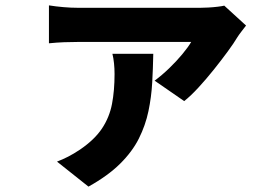

<svg xmlns="http://www.w3.org/2000/svg" viewBox="-20 -592 1040 714"><path d="M895 -497Q888 -488 878 -475Q868 -462 863 -454Q850 -432 826.5 -400Q803 -368 775 -333Q747 -298 718.5 -267Q690 -236 665 -216L555 -292Q582 -312 609 -338Q636 -364 658 -390.5Q680 -417 691 -436Q679 -436 647.5 -436Q616 -436 573 -436Q530 -436 483 -436Q436 -436 392 -436Q348 -436 315.5 -436Q283 -436 270 -436Q244 -436 218 -435Q192 -434 162 -431V-572Q187 -568 215.5 -565.5Q244 -563 270 -563Q283 -563 318.5 -563Q354 -563 402.5 -563Q451 -563 502.5 -563Q554 -563 600.5 -563Q647 -563 681 -563Q715 -563 725 -563Q737 -563 755 -564Q773 -565 789.5 -567Q806 -569 814 -571ZM550 -392Q549 -338 546 -284.5Q543 -231 532 -178.5Q521 -126 496.5 -77Q472 -28 426.5 17Q381 62 309 102L192 9Q213 1 233.5 -9.5Q254 -20 278 -36Q332 -73 359.5 -114.5Q387 -156 396.5 -205.5Q406 -255 406 -317Q406 -337 404 -356.5Q402 -376 398 -392Z"/></svg>

Font: Noto Sans SC Thin ExtraBold
Style: Regular
Weight: 800
Version: Version 2.004-H2;hotconv 1.0.118;makeotfexe 2.5.65603